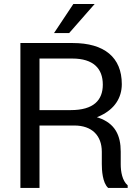

<svg xmlns="http://www.w3.org/2000/svg" viewBox="-20 -922 663 942"><path d="M344.7 -306.2C431.2 -306.2 479.5 -256.8 479.5 -177.2V-117.2C479.5 -88.9 482.4 -25.4 510.7 0H606.4V-12.7C579.6 -35.6 572.3 -80.1 572.3 -116.2V-178.2C572.3 -257.3 544.9 -316.9 462.4 -344.7C460 -345.2 457.5 -346.2 455.1 -346.7C462.4 -349.6 469.7 -352.5 476.1 -356C541 -387.7 577.6 -440.9 577.6 -509.3C577.6 -640.6 491.7 -710.9 336.9 -710.9H80.1V0H173.8V-306.2ZM173.8 -381.8V-634.8H334.5C438.5 -634.8 484.4 -585.4 484.4 -506.8C484.4 -430.7 439.5 -381.8 327.1 -381.8ZM245.1 -759.8H319.3L444.3 -902.3H339.8Z"/></svg>

Font: Bert Sans
Style: Regular
Weight: 400
Designer: Christian Robertson (Google), Cristiano Sobral
Foundry: Google, Cristiano Sobral
Version: Version 3.101